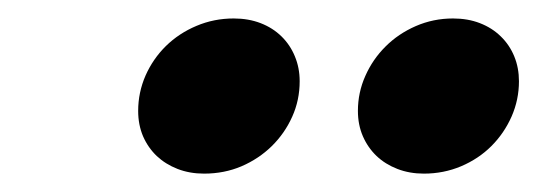

<svg xmlns="http://www.w3.org/2000/svg" viewBox="-20 -774 585 209"><path d="M130.4 -653.3Q130.4 -673.3 138.4 -691.7Q146.5 -710 160.6 -723.9Q174.8 -737.8 193.8 -745.8Q212.9 -753.9 234.4 -753.9Q250.5 -753.9 263.7 -748.8Q276.9 -743.7 286.4 -734.4Q295.9 -725.1 301 -712.6Q306.2 -700.2 306.2 -685.5Q306.2 -665 298.1 -647Q290 -628.9 275.9 -615Q261.7 -601.1 242.9 -593Q224.1 -585 202.1 -585Q186.5 -585 173.3 -590.1Q160.2 -595.2 150.6 -604.2Q141.1 -613.3 135.7 -625.7Q130.4 -638.2 130.4 -653.3ZM369.6 -653.3Q369.6 -673.3 377.7 -691.4Q385.7 -709.5 399.7 -723.4Q413.6 -737.3 432.6 -745.6Q451.7 -753.9 473.1 -753.9Q489.3 -753.9 502.4 -748.8Q515.6 -743.7 525.1 -734.4Q534.7 -725.1 539.8 -712.6Q544.9 -700.2 544.9 -685.5Q544.9 -665.5 536.9 -647.2Q528.8 -628.9 514.9 -615Q501 -601.1 481.9 -593Q462.9 -585 441.4 -585Q425.8 -585 412.6 -590.1Q399.4 -595.2 389.9 -604.2Q380.4 -613.3 375 -625.7Q369.6 -638.2 369.6 -653.3Z"/></svg>

Font: Andika New Basic
Style: Bold Italic
Weight: 700
Italic angle: -14°
Designer: Victor Gaultney, Annie Olsen, Pablo Ugerman
Foundry: SIL International
Version: Version 5.500